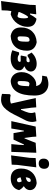

<svg xmlns="http://www.w3.org/2000/svg" viewBox="1325 -2095 957 3665"><g transform="rotate(90 1803.5 -262.5)"><path d="M244 -476 229 -357H246Q283 -428 325 -478H348Q422 -459 452.5 -419Q483 -379 483 -311Q483 -209 422 -118Q361 -27 248 11H241L182 0L172 76L168 185L-9 196L63 -352L67 -465ZM300 -321Q271 -321 204 -163L200 -138L276 -118Q321 -118 321 -238Q321 -321 300 -321Z M773 -484 789 -482Q859 -466 899 -420.5Q939 -375 939 -301Q939 -159 865 -77Q791 5 661 12L645 10Q495 -24 495 -183Q495 -316 569.5 -396Q644 -476 773 -484ZM738 -348Q692 -348 678.5 -312Q665 -276 665 -179Q665 -145 671.5 -132.5Q678 -120 697 -120Q741 -120 754 -156Q767 -192 767 -290Q767 -323 761 -335.5Q755 -348 738 -348Z M1091 12Q1000 12 930 -20L971 -148L1009 -149Q1033 -132 1049.5 -127Q1066 -122 1096 -122Q1120 -122 1136 -132.5Q1152 -143 1152 -159Q1152 -180 1129 -179L1037 -178L1031 -189L1053 -291L1121 -289Q1138 -289 1148.5 -299.5Q1159 -310 1159 -327Q1159 -350 1134 -350Q1112 -350 1094 -342Q1076 -334 1041 -310L1018 -311L974 -388Q1067 -484 1190 -484Q1254 -484 1295 -453.5Q1336 -423 1336 -374Q1336 -293 1239 -251V-246Q1314 -214 1314 -148Q1314 -80 1250 -34Q1186 12 1091 12Z M1515 12Q1437 2 1392.5 -54Q1348 -110 1348 -197Q1348 -306 1420 -391Q1492 -476 1584 -476Q1595 -475 1613 -473Q1602 -538 1555.5 -565.5Q1509 -593 1422 -588L1416 -594L1432 -678Q1592 -740 1693.5 -673.5Q1795 -607 1795 -441Q1795 -3 1515 12ZM1518 -174Q1518 -143 1524 -131.5Q1530 -120 1547 -120Q1585 -120 1599.5 -164Q1614 -208 1617 -337L1572 -347Q1540 -345 1529 -310Q1518 -275 1518 -174Z M2020 -476 2027 -385 2054 -185H2068L2103 -272Q2128 -332 2128 -382Q2128 -419 2115 -442L2123 -459L2285 -479Q2299 -430 2299 -401Q2299 -324 2255 -247L2155 -49Q2071 117 1982.5 167.5Q1894 218 1763 178L1769 29L1784 13Q1890 35 1948 7L1842 -466Z M2283 0 2387 -465 2579 -477 2583 -406 2604 -252H2613L2672 -399L2697 -465L2887 -477L2870 0H2722L2735 -143L2740 -241H2729L2636 -42H2512L2477 -241H2466L2450 -159L2424 0Z M3101 -721Q3145 -721 3169 -696.5Q3193 -672 3193 -627Q3193 -579 3166 -551Q3139 -523 3093 -523Q3047 -523 3023 -547.5Q2999 -572 2999 -618Q2999 -666 3026.5 -693.5Q3054 -721 3101 -721ZM3165 -476 3119 -116 3114 -7 2937 4 2984 -352 2988 -465Z M3376 11Q3286 11 3237 -40Q3188 -91 3188 -183Q3188 -314 3262 -395Q3336 -476 3463 -484L3479 -482Q3537 -471 3568.5 -438Q3600 -405 3600 -355Q3600 -284 3524 -238Q3572 -204 3599 -151V-144Q3582 -71 3522.5 -30Q3463 11 3376 11ZM3417 -371Q3362 -371 3355 -275Q3404 -286 3424 -301.5Q3444 -317 3444 -343Q3444 -371 3417 -371ZM3450 -146Q3450 -171 3432 -199Q3401 -188 3356 -177Q3366 -108 3408 -108Q3427 -108 3438.5 -118.5Q3450 -129 3450 -146Z"/></g></svg>

Font: Alegreya Sans SC Black
Style: Italic
Weight: 900
Italic angle: -7°
Designer: Juan Pablo del Peral
Foundry: Huerta Tipografica
Version: Version 2.007